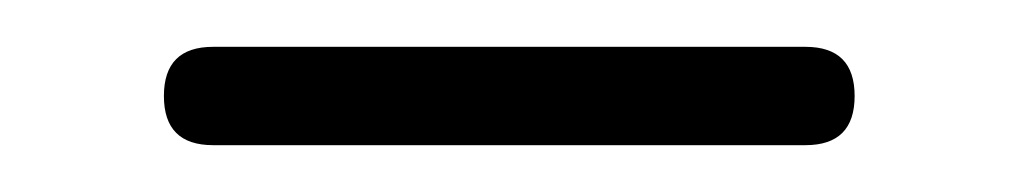

<svg xmlns="http://www.w3.org/2000/svg" viewBox="-20 -646 435 82"><path d="M71 -584Q50 -584 50 -605Q50 -626 71 -626H324Q345 -626 345 -605Q345 -584 324 -584Z"/></svg>

Font: Jura Light Light
Style: Regular
Weight: 300
Version: Version 5.106